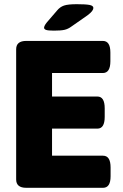

<svg xmlns="http://www.w3.org/2000/svg" viewBox="-20 -895 586 915"><path d="M105 0Q57 0 57 -40V-660Q57 -700 105 -700H470Q506 -700 506 -645V-603Q506 -547 470 -547H228V-435H444Q479 -435 479 -379V-338Q479 -282 444 -282H228V-153H471Q507 -153 507 -97V-55Q507 0 471 0ZM237 -749Q209 -749 199.5 -752.5Q190 -756 190 -763Q190 -766 192.5 -772Q195 -778 203 -788L252 -845Q266 -862 285 -868.5Q304 -875 346 -875Q388 -875 406.5 -871.5Q425 -868 425 -857Q425 -851 419 -842.5Q413 -834 397 -822L321 -769Q305 -757 288 -753Q271 -749 237 -749Z"/></svg>

Font: Asap ExtraBold
Style: Regular
Weight: 800
Designer: Pablo Cosgaya
Foundry: Omnibus-Type
Version: Version 3.001; ttfautohint (v1.8.4.7-5d5b)